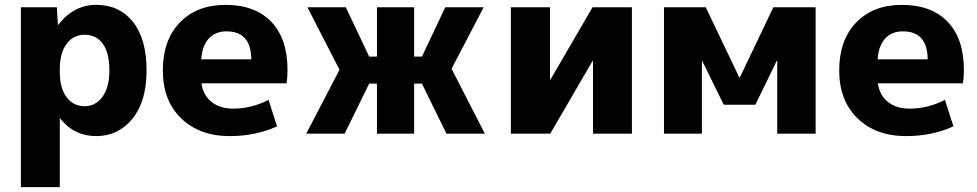

<svg xmlns="http://www.w3.org/2000/svg" viewBox="-20 -550 4022 790"><path d="M430 -260Q430 -333 403 -370Q376 -407 328 -407Q282 -407 254 -369.5Q226 -332 226 -265V-255Q226 -187 254 -150Q282 -113 328 -113Q373 -113 401.5 -151.5Q430 -190 430 -260ZM583 -260Q583 -133 525 -61.5Q467 10 376 10Q285 10 228 -62H226V220H66V-520H214L218 -448H220Q283 -530 376 -530Q471 -530 527 -460Q583 -390 583 -260Z M808 -306H1014Q1013 -421 912 -421Q866 -421 839 -391.5Q812 -362 808 -306ZM809 -207Q816 -158 850.5 -130.5Q885 -103 940 -103Q1014 -103 1085 -139L1120 -30Q1031 10 925 10Q801 10 725.5 -63Q650 -136 650 -260Q650 -385 720 -457.5Q790 -530 908 -530Q1029 -530 1096 -460.5Q1163 -391 1163 -262Q1163 -231 1159 -207Z M1531 -520H1684V-317H1716L1812 -520H1970L1838 -267L1975 0H1817L1716 -206H1684V0H1531V-206H1499L1398 0H1240L1377 -263L1245 -520H1403L1499 -317H1531Z M2243 -520V-221H2244L2418 -520H2580V0H2420V-299H2418L2244 0H2082V-520Z M3176 -300 3088 -119H2958L2869 -300H2868V0H2712V-520H2884L3022 -231H3024L3162 -520H3336V0H3178V-300Z M3591 -306H3797Q3796 -421 3695 -421Q3649 -421 3622 -391.5Q3595 -362 3591 -306ZM3592 -207Q3599 -158 3633.5 -130.5Q3668 -103 3723 -103Q3797 -103 3868 -139L3903 -30Q3814 10 3708 10Q3584 10 3508.5 -63Q3433 -136 3433 -260Q3433 -385 3503 -457.5Q3573 -530 3691 -530Q3812 -530 3879 -460.5Q3946 -391 3946 -262Q3946 -231 3942 -207Z"/></svg>

Font: M PLUS 1p ExtraBold
Style: Regular
Weight: 800
Version: Version 1.062